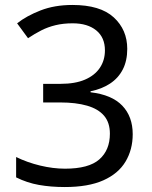

<svg xmlns="http://www.w3.org/2000/svg" viewBox="-20 -744 612 774"><path d="M493 -547Q493 -499 475 -464Q457 -429 423.5 -407Q390 -385 345 -376V-372Q431 -362 473 -318Q515 -274 515 -203Q515 -141 486 -92.5Q457 -44 396.5 -17Q336 10 241 10Q185 10 137 1.5Q89 -7 45 -29V-111Q90 -89 142 -76.5Q194 -64 242 -64Q338 -64 380.5 -101.5Q423 -139 423 -205Q423 -250 399.5 -277.5Q376 -305 331 -318Q286 -331 223 -331H154V-406H224Q283 -406 322.5 -423Q362 -440 382.5 -470.5Q403 -501 403 -541Q403 -593 368 -621.5Q333 -650 273 -650Q235 -650 204 -642.5Q173 -635 146.5 -621.5Q120 -608 93 -590L49 -650Q87 -680 143.5 -702Q200 -724 272 -724Q384 -724 438.5 -674Q493 -624 493 -547Z"/></svg>

Font: lguzrati05
Style: Book
Weight: 400
Designer: Jelle Bosma - Monotype Design Team, Universal Thirst
Foundry: Monotype Imaging Inc.
Version: Version 2.106